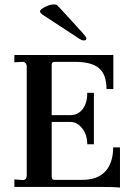

<svg xmlns="http://www.w3.org/2000/svg" viewBox="-20 -846 607 869"><path d="M523 3Q500 0 431 0H45V-34L83 -31Q101 -31 101 -53V-545Q101 -554 95.5 -560.5Q90 -567 81 -566L45 -564V-597H476Q491 -597 493 -598V-443H462Q462 -508 428.5 -537Q395 -566 320 -566H226Q214 -566 214 -552V-325H299Q333 -325 354 -352Q375 -379 375 -426H405V-193H375Q375 -235 352.5 -264.5Q330 -294 299 -294H214V-45Q214 -32 226 -32H353Q421 -32 456.5 -70Q492 -108 492 -179H523ZM359 -663Q350 -663 337 -672L172 -780Q161 -788 161 -795Q161 -803 183.5 -814.5Q206 -826 223 -826Q234 -826 239 -822Q249 -812 259 -801L354 -697Q371 -678 371 -672Q371 -663 359 -663Z"/></svg>

Font: UnnaMedium
Style: Regular
Weight: 500
Designer: Jorge de Buen Unna
Foundry: Omnibus-Type
Version: Version 2.008;hotconv 1.0.109;makeotfexe 2.5.65596